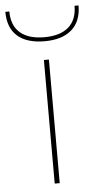

<svg xmlns="http://www.w3.org/2000/svg" viewBox="-97 -730 395 763"><g transform="rotate(-5 100.0 -348.5)"><path d="M90 -493H110V0H90ZM-46 -697H-30Q-30 -641 3.5 -612Q37 -583 100 -583Q163 -583 196.5 -612Q230 -641 230 -697H246Q246 -634 208 -600.5Q170 -567 100 -567Q29 -567 -8.5 -600Q-46 -633 -46 -697Z"/></g></svg>

Font: Hanken Grotesk Thin
Style: Regular
Weight: 100
Designer: Alfredo Marco Pradil
Foundry: Hanken Design Co.
Version: Version 3.014